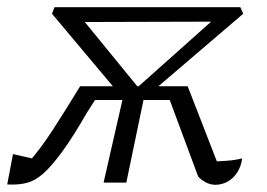

<svg xmlns="http://www.w3.org/2000/svg" viewBox="-39 -506 741 532"><path d="M298 -238 105 -468 112 -486H627L635 -468L366 -238ZM-19 5 -3 -79 77 -61 37 -53Q71 -90 107.5 -146.5Q144 -203 183 -267L235 -246L202 -194Q164 -128 135 -88Q106 -48 83 -27Q60 -6 36 0.5Q12 7 -19 5ZM248 0 305 -250H363L311 0ZM177 -229 183 -267H481L474 -229ZM558 6Q545 6 532.5 0Q520 -6 510 -17L425 -246L481 -267L577 -20L546 -58Q566 -59 588.5 -60.5Q611 -62 632 -67Q629 -45 618.5 -28.5Q608 -12 592 -3Q576 6 558 6ZM343 -265 546 -446 196 -445Z"/></svg>

Font: Piazzolla 8pt ExtraLight
Style: Italic
Weight: 250
Italic angle: -11.3°
Designer: Juan Pablo del Peral
Foundry: Huerta Tipografica
Version: Version 2.001